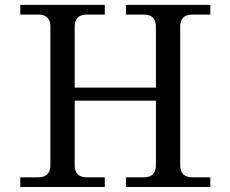

<svg xmlns="http://www.w3.org/2000/svg" viewBox="-20 -752 923 772"><path d="M825.7 0H486.3V-39.1H558.1Q606.9 -39.1 606.9 -87.9V-347.2H280.3V-87.9Q280.3 -39.1 329.1 -39.1H401.4V0H61.5V-39.1H133.8Q182.6 -39.1 182.6 -87.9V-644.5Q182.6 -693.4 133.8 -693.4H61.5V-732.4H401.4V-693.4H329.1Q280.3 -693.4 280.3 -644.5V-399.9H606.9V-644.5Q606.9 -693.4 558.1 -693.4H486.3V-732.4H825.7V-693.4H753.4Q704.6 -693.4 704.6 -644.5V-87.9Q704.6 -39.1 753.4 -39.1H825.7Z"/></svg>

Font: Munson
Style: Regular
Weight: 400
Designer: Paul James MIller
Foundry: High-Logic / Made with FontCreator
Version: Version 2.10;May 5, 2019;FontCreator 11.5.0.2430 64-bit